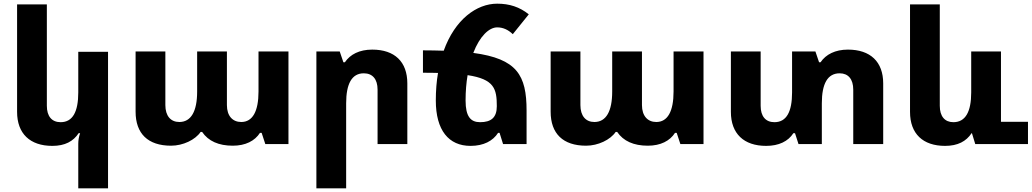

<svg xmlns="http://www.w3.org/2000/svg" viewBox="-20 -784 5619 1045"><path d="M568 241V-502H406V-281C406 -176 376 -119 310 -119C262 -119 235 -151 235 -208V-760H73V-175C73 -57 143 10 265 10C334 10 379 -15 408 -59H416C409 -39 406 -20 406 -1V241Z M911 9C976 9 1043 -23 1072 -66H1080C1114 -16 1170 9 1247 9C1316 9 1367 -17 1395 -61H1404L1424 0H1550V-504H1387V-286C1387 -178 1355 -120 1293 -120C1246 -120 1215 -153 1215 -212V-504H1053V-286C1053 -178 1020 -120 956 -120C909 -120 880 -153 880 -212V-504H718V-176C718 -57 785 9 911 9Z M1702 241H1864V-222C1864 -328 1895 -385 1960 -385C2008 -385 2035 -353 2035 -296V0H2197V-330C2197 -448 2128 -514 2006 -514C1936 -514 1886 -488 1857 -445H1849L1829 -504H1702Z M2691 -61H2699L2718 0H2846V-182C2846 -375 2794 -464 2556 -496C2591 -587 2642 -635 2686 -635C2717 -635 2745 -623 2771 -598L2858 -706C2808 -746 2753 -764 2686 -764C2574 -764 2456 -678 2395 -508C2360 -509 2322 -510 2282 -510V-388C2311 -388 2339 -388 2364 -387C2356 -341 2352 -291 2352 -237C2352 -75 2422 10 2541 10C2612 10 2663 -17 2691 -61ZM2514 -237C2514 -288 2518 -334 2525 -375C2670 -353 2684 -301 2684 -206C2684 -144 2653 -119 2593 -119C2542 -119 2514 -149 2514 -237Z M3170 9C3235 9 3302 -23 3331 -66H3339C3373 -16 3429 9 3506 9C3575 9 3626 -17 3654 -61H3663L3683 0H3809V-504H3646V-286C3646 -178 3614 -120 3552 -120C3505 -120 3474 -153 3474 -212V-504H3312V-286C3312 -178 3279 -120 3215 -120C3168 -120 3139 -153 3139 -212V-504H2977V-176C2977 -57 3044 9 3170 9Z M4595 -514C4526 -514 4475 -488 4446 -445H4438L4418 -504H4291V-281C4291 -176 4261 -119 4195 -119C4147 -119 4120 -151 4120 -208V-504H3958V-175C3958 -57 4028 10 4150 10C4219 10 4270 -15 4298 -59H4307L4326 0H4453V-222C4453 -328 4484 -385 4550 -385C4597 -385 4624 -353 4624 -296V0H4787V-330C4787 -448 4717 -514 4595 -514Z M5124 10C5193 10 5239 -15 5268 -59H5270L5288 0H5575V-121H5428V-504H5266V-281C5266 -176 5235 -119 5169 -119C5122 -119 5095 -151 5095 -208V-760H4933V-175C4933 -56 5003 10 5124 10Z"/></svg>

Font: Noto Sans Armenian Extra
Style: Regular
Weight: 800
Designer: Monotype Design Team
Foundry: Monotype Imaging Inc.
Version: Version 1.901